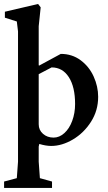

<svg xmlns="http://www.w3.org/2000/svg" viewBox="-26 -709 529 943"><path d="M164.1 10.7V85L169.9 166L229.5 182.6V213.9H-5.9V182.6L56.6 166L62.5 85V-554.7L56.6 -603.5L-2 -622.1V-651.4L161.1 -689.5L173.8 -672.9L164.1 -580.1V-390.6L165 -386.7H166L272.5 -444.3Q328.1 -444.3 370.1 -413.1Q412.1 -381.8 434.1 -333Q456.1 -284.2 456.1 -233.4Q456.1 -166 420.9 -110.8Q385.7 -55.7 332 -23.9Q278.3 7.8 225.6 7.8Q199.2 7.8 167 -2ZM164.1 -98.6Q164.1 -70.3 185.1 -51.8Q206.1 -33.2 237.3 -33.2Q265.6 -33.2 290 -55.2Q314.5 -77.1 328.6 -115.2Q342.8 -153.3 342.8 -198.2Q342.8 -282.2 312 -330.1Q281.2 -377.9 227.5 -377.9L164.1 -344.7Z"/></svg>

Font: Comprehension Dark
Style: Regular
Weight: 700
Designer: Alfredo Marco Pradil
Foundry: Alfredo Marco Pradil
Version: 1.0